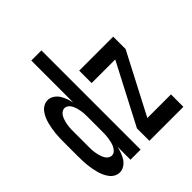

<svg xmlns="http://www.w3.org/2000/svg" viewBox="-203 -867 1006 1006"><g transform="rotate(-45 300.0 -363.5)"><path d="M106 8Q90 8 75.5 0Q61 -8 51 -21.5Q41 -35 34.5 -50Q28 -65 24 -80.5Q20 -96 17 -112Q14 -128 12.5 -144.5Q11 -161 10.5 -177.5Q10 -194 10 -210V-310Q10 -326 10.5 -342.5Q11 -359 12.5 -375.5Q14 -392 17 -408Q20 -424 24 -439.5Q28 -455 34.5 -470Q41 -485 51 -498.5Q61 -512 75.5 -520Q90 -528 106 -528Q124 -528 140 -517.5Q156 -507 165.5 -492Q175 -477 181.5 -459.5Q188 -442 192 -424V-735H267V0H192V-96Q188 -78 181.5 -60.5Q175 -43 165.5 -28Q156 -13 140 -2.5Q124 8 106 8ZM138 -84Q151 -84 160.5 -92.5Q170 -101 175.5 -112.5Q181 -124 184 -136Q187 -148 189 -160.5Q191 -173 191.5 -185.5Q192 -198 192 -210V-310Q192 -319 192 -328.5Q192 -338 191 -347.5Q190 -357 188.5 -366Q187 -375 184.5 -384Q182 -393 178.5 -401.5Q175 -410 169.5 -418Q164 -426 155.5 -431Q147 -436 138 -436Q130 -436 121.5 -431Q113 -426 107.5 -418Q102 -410 98.5 -401.5Q95 -393 92.5 -384Q90 -375 88.5 -366Q87 -357 86 -347.5Q85 -338 85 -328.5Q85 -319 85 -310V-210Q85 -201 85 -191.5Q85 -182 86 -172.5Q87 -163 88.5 -154Q90 -145 92.5 -136Q95 -127 98.5 -118.5Q102 -110 107.5 -102Q113 -94 121.5 -89Q130 -84 138 -84ZM332 0V-92L507 -428H332V-520H584V-428L409 -92H584V0Z"/></g></svg>

Font: Iosevka Semibold Extended
Style: Regular
Weight: 600
Width: 7
Monospace: yes
Designer: Belleve Invis
Foundry: Belleve Invis
Version: Version 32.5.0; ttfautohint (v1.8.4)